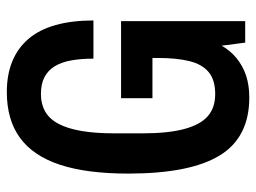

<svg xmlns="http://www.w3.org/2000/svg" viewBox="-114 -625 751 563"><g transform="rotate(-90 261.5 -343.5)"><path d="M257 12Q140 12 87 -75Q34 -162 34 -343Q34 -465 60 -543.5Q86 -622 139 -660.5Q192 -699 273 -699Q324 -699 363 -683Q402 -667 429 -635.5Q456 -604 469.5 -556Q483 -508 483 -445H371Q371 -481 366 -509.5Q361 -538 349 -558Q337 -578 317 -588.5Q297 -599 267 -599Q238 -599 216 -586.5Q194 -574 180 -547.5Q166 -521 159 -480.5Q152 -440 152 -383V-301Q152 -227 164.5 -179.5Q177 -132 202 -110Q227 -88 267 -88Q309 -88 332 -107.5Q355 -127 364 -164.5Q373 -202 373 -255V-272H255V-364H481V0H418L409 -69Q395 -44 372.5 -25.5Q350 -7 321.5 2.5Q293 12 257 12Z"/></g></svg>

Font: Archivo SemiBold ExtraCondensed
Style: Regular
Weight: 600
Width: 2
Version: Version 2.001